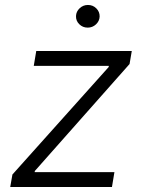

<svg xmlns="http://www.w3.org/2000/svg" viewBox="-20 -750 570 770"><path d="M21 0 29.8 -50.1 415.8 -481.2 416.5 -485.8H115.4L125.4 -545.5H508.5L499.6 -493.3L119.7 -64.3L119 -59.7H438.9L429 0ZM331.7 -639.2Q311.8 -639.2 297.9 -652.9Q284.1 -666.5 284.8 -685.7Q285.5 -703.8 299.5 -717Q313.6 -730.1 332.7 -730.1Q352.6 -730.1 366.3 -716.4Q380 -702.8 379.6 -683.6Q378.9 -665.5 364.9 -652.3Q350.9 -639.2 331.7 -639.2Z"/></svg>

Font: Karasuma Gothic
Style: Light Italic
Weight: 300
Italic angle: 9.39998°
Designer: Rasmus Andersson / Ryoko Nishizuka
Foundry: rsms
Version: Version 1.00